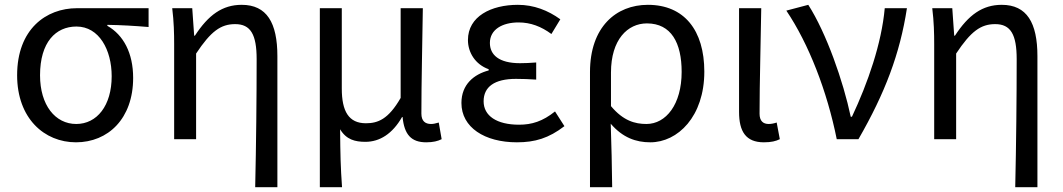

<svg xmlns="http://www.w3.org/2000/svg" viewBox="-20 -577 4405 796"><path d="M295 13C428 13 532 -85 532 -254C532 -357 492 -432 425 -470V-474C485 -473 535 -470 596 -465V-543H299C171 -543 51 -456 51 -265C51 -86 164 13 295 13ZM296 -63C209 -63 146 -141 146 -265C146 -402 211 -467 297 -467C391 -467 443 -370 443 -261C443 -139 382 -63 296 -63Z M1038 199H1130V-344C1130 -483 1086 -557 982 -557C902 -557 844 -515 788 -429H785L777 -543H694C701 -486 702 -438 702 -394V0H793V-355C854 -447 895 -477 955 -477C1019 -477 1044 -434 1044 -332C1044 -175 1042 22 1038 199Z M1306 199H1398C1392 114 1391 66 1390 -41C1416 2 1452 11 1495 11C1554 11 1607 -22 1647 -92H1649C1656 -19 1685 13 1747 13C1776 13 1795 8 1811 0L1799 -69C1786 -65 1776 -63 1767 -63C1743 -63 1727 -75 1727 -106C1727 -237 1731 -396 1733 -543H1641V-171C1590 -82 1546 -66 1497 -66C1426 -66 1397 -115 1397 -210V-543H1306Z M2123 13C2198 13 2255 -4 2320 -54L2281 -115C2230 -74 2185 -60 2132 -60C2039 -60 1985 -97 1985 -157C1985 -217 2030 -250 2119 -250C2146 -250 2172 -249 2203 -247V-318C2177 -316 2157 -315 2136 -315C2048 -315 2011 -350 2011 -399C2011 -455 2063 -484 2130 -484C2180 -484 2224 -467 2266 -436L2303 -497C2252 -534 2193 -557 2127 -557C2016 -557 1920 -509 1920 -411C1920 -360 1950 -310 2006 -290V-285C1945 -269 1893 -227 1893 -150C1893 -49 1989 13 2123 13Z M2426 199H2518C2517 103 2515 34 2512 -64C2562 -6 2617 13 2676 13C2790 13 2900 -94 2900 -280C2900 -451 2817 -557 2666 -557C2534 -557 2426 -465 2426 -278ZM2660 -63C2613 -63 2564 -76 2513 -137V-276C2513 -413 2582 -480 2662 -480C2763 -480 2806 -399 2806 -279C2806 -144 2741 -63 2660 -63Z M3147 13C3178 13 3197 8 3213 0L3200 -69C3188 -65 3177 -63 3167 -63C3144 -63 3129 -75 3129 -106C3129 -237 3134 -396 3136 -543H3044V-113C3044 -32 3072 13 3147 13Z M3449 0H3539C3649 -191 3711 -354 3740 -543H3648C3635 -397 3578 -233 3512 -93H3507C3476 -240 3406 -440 3331 -557L3240 -533C3333 -395 3409 -199 3449 0Z M4189 199H4281V-344C4281 -483 4237 -557 4133 -557C4053 -557 3995 -515 3939 -429H3936L3928 -543H3845C3852 -486 3853 -438 3853 -394V0H3944V-355C4005 -447 4046 -477 4106 -477C4170 -477 4195 -434 4195 -332C4195 -175 4193 22 4189 199Z"/></svg>

Font: Noto Sans Mono CJK JP Regular
Style: Regular
Weight: 400
Designer: Ryoko NISHIZUKA (kana & ideographs); Paul D. Hunt (Latin, Greek & Cyrillic); Wenlong ZHANG (bopomofo); Sandoll Communica
Foundry: Adobe Systems Incorporated
Version: Version 1.004;PS 1.004;hotconv 1.0.82;makeotf.lib2.5.63406